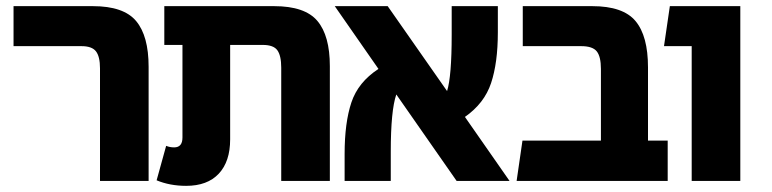

<svg xmlns="http://www.w3.org/2000/svg" viewBox="-20 -588 2508 624"><path d="M305 0V-366Q305 -404 292 -421Q279 -438 245 -438H24V-568H282Q382 -568 422.5 -519.5Q463 -471 463 -371V0Z M871 -568Q971 -568 1011.5 -520Q1052 -472 1052 -373V0H894V-368Q894 -407 881.5 -424.5Q869 -442 834 -442H728V-135Q728 -63 691 -23.5Q654 16 585 16Q532 16 489 -2L520 -114Q532 -109 546 -109Q573 -109 573 -141V-442H514V-568Z M1636 0H1464L1268 -281Q1250 -229 1250 -95V0H1100V-88Q1100 -189 1122 -255Q1144 -321 1210 -364L1068 -568H1240L1433 -292Q1448 -340 1448 -475V-568H1598V-483Q1598 -384 1576 -318Q1554 -252 1491 -208Z M2086 -131H2150V0H1659L1678 -131H1933V-364Q1933 -404 1919.5 -421Q1906 -438 1869 -438H1679V-568H1905Q2005 -568 2045.5 -519.5Q2086 -471 2086 -369Z M2228 0V-438H2138L2157 -568H2386V0Z"/></svg>

Font: FiraGO
Style: Bold
Weight: 700
Designer: bBox Type
Foundry: bBox Type GmbH
Version: Version 1.001;PS 001.001;hotconv 1.0.88;makeotf.lib2.5.64775